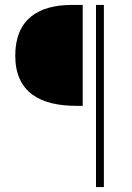

<svg xmlns="http://www.w3.org/2000/svg" viewBox="-20 -680 538 780"><path d="M370 80H402V-660H370ZM290 -250H316V-660H272C136 -660 42 -602 42 -454C42 -306 142 -250 290 -250Z"/></svg>

Font: Source Sans Pro ExtraLight
Style: Regular
Weight: 200
Designer: Paul D. Hunt
Foundry: Adobe Systems Incorporated
Version: Version 3.006;hotconv 1.0.111;makeotfexe 2.5.65597